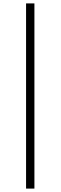

<svg xmlns="http://www.w3.org/2000/svg" viewBox="-20 -835 356 1127"><path d="M133 272H182V-815H133Z"/></svg>

Font: Source Han Serif KR
Style: Regular
Weight: 400
Designer: Ryoko NISHIZUKA 西塚涼子 (kana & ideographs); Frank Grießhammer (Latin, Greek & Cyrillic); Wenlong ZHANG 张文龙 (bopomofo); San
Foundry: Adobe
Version: Version 2.001;hotconv 1.1.0;makeotfexe 2.6.0